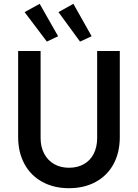

<svg xmlns="http://www.w3.org/2000/svg" viewBox="-20 -990 731 1018"><path d="M76.2 -263.7V-719.7H195.3V-257.8Q195.3 -210.9 214.4 -175Q233.4 -139.2 267.3 -119.9Q301.3 -100.6 345.7 -100.6Q391.1 -100.6 425 -119.9Q459 -139.2 477.1 -175Q495.1 -210.9 495.1 -257.8V-719.7H615.2V-263.7Q615.2 -182.1 582.3 -120.8Q549.3 -59.6 488.3 -25.9Q427.2 7.8 345.7 7.8Q265.1 7.8 203.9 -25.9Q142.6 -59.6 109.4 -121.1Q76.2 -182.6 76.2 -263.7ZM110.4 -925.8 190.4 -969.7 288.1 -797.9 228.5 -769.5ZM290 -925.8 369.1 -969.7 465.8 -797.9 404.3 -769.5Z"/></svg>

Font: Reddit Sans Chocolate SemiBold
Style: Regular
Weight: 600
Designer: Stephen Hutchings
Foundry: Reddit
Version: Version 1.011